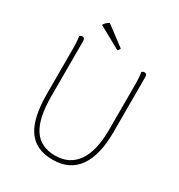

<svg xmlns="http://www.w3.org/2000/svg" viewBox="-198 -973 1038 1115"><g transform="rotate(30 321.0 -415.0)"><path d="M547 -304Q547 -148 489.5 -68Q432 12 320 12Q207 12 154 -64.5Q101 -141 101 -304V-600Q101 -663 95 -687Q103 -695 113 -695Q130 -695 130 -673V-304Q130 -156 176.5 -86Q223 -16 320 -16Q417 -16 467.5 -89Q518 -162 518 -304V-600Q518 -663 512 -687Q520 -695 530 -695Q547 -695 547 -673ZM212 -842 341 -745Q340 -740 336 -734.5Q332 -729 328 -727L178 -810Q188 -830 212 -842Z"/></g></svg>

Font: Arima Madurai Thin
Style: Regular
Weight: 250
Designer: Joana Correia and Natanael Gama
Foundry: NDISCOVER
Version: Version 1.020; ttfautohint (v1.5) -l 7 -r 28 -G 50 -x 13 -D 